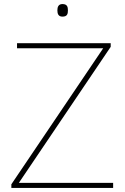

<svg xmlns="http://www.w3.org/2000/svg" viewBox="-20 -927 618 947"><path d="M288 -907C268 -907 263 -892 263 -876C263 -859 268 -845 288 -845C312 -845 315 -859 315 -876C315 -892 312 -907 288 -907ZM538 0V-25H73L526 -696V-714H64V-689H489L36 -18V0Z"/></svg>

Font: Noto Sans Malayalam Thin
Style: Regular
Weight: 100
Designer: Jelle Bosma - Monotype Design Team
Foundry: Monotype Imaging Inc.
Version: Version 2.104